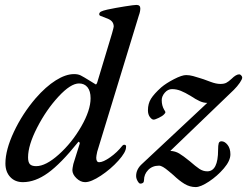

<svg xmlns="http://www.w3.org/2000/svg" viewBox="-20 -726 1004 780"><path d="M375 -110Q371 -92 371 -85Q371 -67 383 -67Q399 -67 427.5 -87Q456 -107 477 -134Q481 -138 484 -138Q494 -138 492 -128Q492 -108 461 -73.5Q430 -39 390 -12.5Q350 14 326 14Q307 14 290.5 -2Q274 -18 274 -35Q274 -41 278 -60L304 -143Q304 -148 301 -149.5Q298 -151 296 -147Q227 -61 175 -23.5Q123 14 73 14Q41 14 21.5 -7Q2 -28 2 -62Q2 -117 36.5 -190.5Q71 -264 125 -327Q166 -374 206.5 -399.5Q247 -425 281 -425Q297 -425 308 -419.5Q319 -414 348 -396L369 -383Q371 -383 372.5 -385.5Q374 -388 375 -391L435 -590Q442 -615 442 -618Q442 -630 435 -638.5Q428 -647 410 -653Q391 -660 387 -662Q383 -664 383 -668Q383 -675 390.5 -679Q398 -683 416 -687Q449 -694 487 -700Q525 -706 534 -706Q550 -706 550 -692Q550 -679 544 -663ZM348 -327Q348 -356 335.5 -371.5Q323 -387 301 -387Q267 -387 217.5 -333.5Q168 -280 131 -208Q94 -136 94 -87Q94 -67 101.5 -59Q109 -51 127 -51Q166 -51 219 -98.5Q272 -146 310 -212Q348 -278 348 -327ZM303 -139 304 -141ZM930 -361 672 -113Q692 -112 708 -102.5Q724 -93 751 -71Q775 -50 790 -40Q805 -30 822 -30Q866 -30 866 -117Q866 -136 868.5 -144Q871 -152 880 -152Q893 -152 904.5 -137.5Q916 -123 916 -99Q916 -73 889.5 -42Q863 -11 829 11.5Q795 34 775 34Q751 34 729.5 21Q708 8 684 -15Q678 -20 665 -31Q652 -42 642.5 -47.5Q633 -53 626 -53Q599 -53 582 -35.5Q565 -18 565 6Q565 20 550 20Q545 20 539 9.5Q533 -1 533 -11Q533 -39 558 -61L822 -308Q807 -308 791.5 -315Q776 -322 755 -336Q732 -350 714.5 -357Q697 -364 679 -364Q662 -364 649.5 -349.5Q637 -335 637 -319Q637 -297 647 -280Q652 -273 652 -270Q652 -267 647 -262Q641 -255 625.5 -247.5Q610 -240 604 -240Q597 -240 589 -250.5Q581 -261 581 -278Q581 -305 593.5 -325Q606 -345 635 -371Q655 -388 687 -404.5Q719 -421 736 -421Q750 -421 764.5 -417Q779 -413 789.5 -409.5Q800 -406 807 -404Q813 -402 835.5 -393.5Q858 -385 875 -385Q890 -385 899 -389.5Q908 -394 921 -406Q939 -424 952 -424Q956 -424 960 -419.5Q964 -415 964 -411Q964 -404 954 -389.5Q944 -375 930 -361Z"/></svg>

Font: EB Garamond Medium
Style: Italic
Weight: 500
Italic angle: -17.2°
Designer: Georg Duffner and Octavio Pardo
Foundry: Georg Duffner
Version: Version 1.000